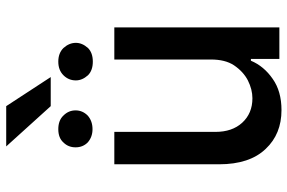

<svg xmlns="http://www.w3.org/2000/svg" viewBox="-178 -764 949 634"><g transform="rotate(-90 297.0 -447.5)"><path d="M523 -545V0H419V-94H413Q395 -51 353 -22Q312 7 250 7Q171 7 122 -45Q71 -98 71 -199V-545H178V-211Q178 -156 208 -123Q239 -89 289 -89Q318 -89 348 -104Q377 -119 398 -150Q417 -179 417 -226V-545ZM263 -755 130 -902H263L359 -755ZM365 -713Q382 -730 410 -730Q438 -730 455 -713Q472 -694 472 -672Q472 -651 455 -632Q439 -616 410 -616Q381 -616 365 -632Q348 -651 348 -672Q348 -696 365 -713ZM143 -713Q158 -730 187 -730Q216 -730 232 -713Q249 -696 249 -673Q249 -650 232 -633Q214 -617 187 -617Q161 -617 143 -633Q127 -649 127 -673Q127 -697 143 -713Z"/></g></svg>

Font: Sinter Medium
Style: Regular
Weight: 500
Foundry: Adobe & rsms
Version: Version 1.000